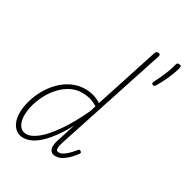

<svg xmlns="http://www.w3.org/2000/svg" viewBox="-226 -1202 1352 1402"><g transform="rotate(30 450.0 -501.0)"><path d="M163 17Q129 17 103.5 -1Q78 -19 64 -52.5Q50 -86 50 -131Q50 -177 64.5 -229.5Q79 -282 107 -333.5Q135 -385 176 -427Q217 -469 269 -494Q321 -519 383 -519Q415 -519 451.5 -509Q488 -499 516 -479L685 -1000Q688 -1008 693.5 -1011.5Q699 -1015 709 -1015Q719 -1015 722.5 -1009Q726 -1003 724 -995L429 -93Q418 -59 419.5 -39.5Q421 -20 441 -20Q461 -20 482 -34.5Q503 -49 522.5 -69.5Q542 -90 555 -106Q561 -113 565.5 -113.5Q570 -114 575 -109Q583 -103 583 -98.5Q583 -94 579 -89Q566 -70 543.5 -45.5Q521 -21 493 -3Q465 15 434 15Q411 15 397.5 3.5Q384 -8 382 -31.5Q380 -55 391 -91Q404 -130 416.5 -168.5Q429 -207 441 -245Q391 -154 343 -96Q295 -38 250.5 -10.5Q206 17 163 17ZM89 -131Q89 -98 98 -72.5Q107 -47 124.5 -32.5Q142 -18 169 -18Q210 -18 262 -60Q314 -102 372.5 -186Q431 -270 490 -396L506 -446Q467 -470 436 -477Q405 -484 376 -484Q324 -484 280 -461.5Q236 -439 200.5 -401Q165 -363 140 -316.5Q115 -270 102 -222Q89 -174 89 -131ZM791 -790Q783 -793 781.5 -799Q780 -805 784 -814Q797 -838 811.5 -869.5Q826 -901 839 -934.5Q852 -968 859 -998Q861 -1006 864.5 -1012.5Q868 -1019 879 -1019Q894 -1019 897.5 -1012.5Q901 -1006 899 -998Q891 -966 876.5 -929.5Q862 -893 845.5 -860Q829 -827 814 -803Q810 -795 805.5 -791.5Q801 -788 791 -790Z"/></g></svg>

Font: Playwrite US Trad Thin
Style: Regular
Weight: 250
Designer: Veronika Burian, José Scaglione
Foundry: TypeTogether
Version: Version 1.003